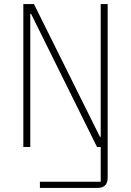

<svg xmlns="http://www.w3.org/2000/svg" viewBox="-20 -718 640 938"><path d="M94 0V-698H146L468 -50H472V-698H506V150Q506 200 457 200H175V170H472V0H454L132 -650H128V0Z"/></svg>

Font: IBM Plex Mono ExtraLight
Style: Regular
Weight: 200
Monospace: yes
Designer: Mike Abbink, Paul van der Laan, Pieter van Rosmalen
Foundry: Bold Monday
Version: Version 2.3